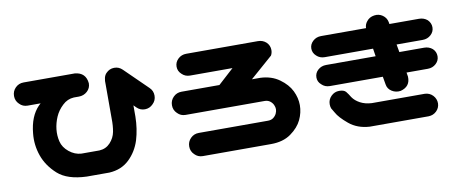

<svg xmlns="http://www.w3.org/2000/svg" viewBox="-57 -838 2559 1067"><g transform="rotate(-10 1222.5 -304.5)"><path d="M39.1 -512.7Q39.1 -540 58.1 -559.1Q77.1 -578.1 104.5 -578.1H337.9H379.9H393.6Q455.1 -572.3 460.9 -510.7Q460.9 -483.4 440.9 -465.3Q420.9 -447.3 393.6 -447.3H379.9H365.2Q328.1 -445.3 300.8 -418.9Q272.5 -392.6 257.8 -358.9Q243.2 -325.2 239.3 -290Q235.4 -254.9 243.7 -220.7Q252 -186.5 283.7 -160.6Q315.4 -134.8 352.5 -132.8H454.1Q491.2 -134.8 515.6 -161.1Q540 -187.5 546.4 -221.2Q552.7 -254.9 551.8 -294.9V-486.3Q548.8 -532.2 568.4 -550.8Q586.9 -570.3 613.8 -570.8Q640.6 -571.3 660.2 -551.8L789.1 -425.8Q808.6 -407.2 808.6 -379.9Q808.6 -352.5 789.1 -334Q770.5 -314.5 743.7 -314Q716.8 -313.5 697.3 -333L683.6 -346.7V-283.2Q682.6 -213.9 664.1 -152.3Q644.5 -90.8 600.1 -48.3Q555.7 -5.9 487.3 -2H359.4Q251 -5.9 197.3 -54.2Q143.6 -102.5 122.1 -164.1Q100.6 -225.6 107.4 -290Q116.2 -385.7 167 -437.5Q171.9 -442.4 177.7 -447.3H104.5Q77.1 -447.3 58.6 -466.8Q39.1 -485.4 39.1 -512.7Z M957 -516.6Q957 -542 976.1 -560.1Q995.1 -578.1 1022.5 -578.1H1426.8Q1454.1 -578.1 1473.6 -560.5Q1492.2 -542 1492.2 -516.6Q1492.2 -500 1484.4 -486.3L1357.4 -375H1405.3Q1467.8 -372.1 1511.7 -340.3Q1555.7 -308.6 1575.2 -268.6Q1594.7 -228.5 1594.7 -187.5Q1594.7 -145.5 1575.7 -105.5Q1556.6 -65.4 1512.2 -33.7Q1467.8 -2 1399.4 -2H1014.6Q987.3 -2 968.8 -21.5Q949.2 -40 949.2 -67.4Q949.2 -94.7 968.3 -113.8Q987.3 -132.8 1014.6 -132.8H1405.3Q1423.8 -132.8 1436 -142.1Q1448.2 -151.4 1454.1 -164.1Q1460 -176.8 1460 -188.5Q1460 -200.2 1454.1 -212.9Q1448.2 -225.6 1436 -234.9Q1423.8 -244.1 1405.3 -244.1H960Q932.6 -244.1 914.1 -263.7Q894.5 -282.2 894.5 -309.6Q894.5 -336.9 913.6 -356Q932.6 -375 960 -375H1173.8L1261.7 -455.1H1022.5Q995.1 -455.1 976.6 -473.6Q957 -491.2 957 -516.6Z M1711.9 -485.4Q1711.9 -509.8 1731 -527.3Q1750 -544.9 1777.3 -544.9H2031.2Q2031.2 -565.4 2044.9 -582Q2060.5 -602.5 2087.9 -606.4Q2114.3 -610.4 2135.3 -595.7Q2156.2 -581.1 2161.1 -556.6L2163.1 -544.9H2330.1Q2357.4 -544.9 2377 -528.3Q2395.5 -509.8 2395.5 -485.4Q2395.5 -460.9 2376.5 -443.4Q2357.4 -425.8 2330.1 -425.8H2182.6L2190.4 -381.8H2330.1Q2357.4 -381.8 2377 -365.2Q2395.5 -347.7 2395.5 -322.3Q2395.5 -297.9 2376.5 -280.3Q2357.4 -262.7 2330.1 -262.7H2210L2213.9 -239.3Q2216.8 -182.6 2160.2 -168Q2132.8 -164.1 2110.4 -178.2Q2087.9 -192.4 2084 -217.8L2076.2 -262.7H1777.3Q1750 -262.7 1731.4 -281.2Q1711.9 -297.9 1711.9 -322.3Q1711.9 -347.7 1731 -364.7Q1750 -381.8 1777.3 -381.8H2056.6L2049.8 -425.8H1777.3Q1750 -425.8 1731.4 -443.4Q1711.9 -460.9 1711.9 -485.4ZM1762.7 -139.6Q1758.8 -150.4 1758.8 -163.1Q1758.8 -189.5 1777.8 -208.5Q1796.9 -227.5 1823.2 -227.5Q1850.6 -227.5 1861.3 -214.4Q1872.1 -201.2 1883.8 -181.6Q1898.4 -160.2 1925.8 -145.5Q1953.1 -130.9 1990.2 -128.9H2289.1Q2316.4 -127.9 2334.5 -108.9Q2352.5 -89.8 2352.5 -63.5Q2351.6 -38.1 2333.5 -20.5Q2315.4 -2.9 2289.1 -2H1957Q1887.7 -5.9 1840.8 -44.9Q1793.9 -84 1778.3 -113.3Z"/></g></svg>

Font: Nico Moji
Style: Regular
Weight: 400
Version: Version 1.02